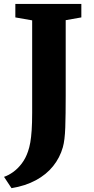

<svg xmlns="http://www.w3.org/2000/svg" viewBox="-42 -763 477 976"><path d="M-21.5 136Q2 128 25.2 111.2Q48.5 94.5 68.5 68.2Q88.5 42 100.5 6.5Q107.5 -13.5 112 -39Q116.5 -64.5 119 -101.2Q121.5 -138 121.5 -190.5V-659.5L36 -674.5V-743H371.5V-674.5L292 -660.5V-275Q292 -180.5 289.8 -115Q287.5 -49.5 277.5 -14.5Q262.5 38.5 228 81.5Q193.5 124.5 140.2 153.2Q87 182 16.5 193.5Z"/></svg>

Font: Merriweather 20pt Black
Style: Regular
Weight: 900
Version: Version 2.100